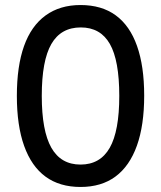

<svg xmlns="http://www.w3.org/2000/svg" viewBox="-20 -734 640 763"><path d="M300 9Q217 9 161 -32Q105 -73 76 -154Q47 -235 47 -353Q47 -471 75.5 -551Q104 -631 161 -672.5Q218 -714 300 -714Q384 -714 440 -673Q496 -632 524.5 -551.5Q553 -471 553 -354Q553 -236 524 -155Q495 -74 439 -32.5Q383 9 300 9ZM300 -80Q378 -80 416 -146.5Q454 -213 454 -353Q454 -494 416.5 -559.5Q379 -625 301 -625Q222 -625 184 -559Q146 -493 146 -353Q146 -214 184 -147Q222 -80 300 -80Z"/></svg>

Font: Nunito Sans 12pt ExtraLight 6pt Medium
Style: Regular
Weight: 500
Version: Version 3.101;gftools[0.9.27]